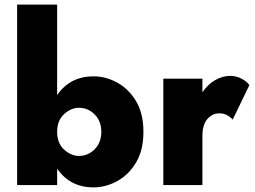

<svg xmlns="http://www.w3.org/2000/svg" viewBox="-20 -800 1103 830"><path d="M600 -230Q600 -151 568.5 -98Q537 -45 487.5 -17.5Q438 10 384 10Q283 10 227 -71V0H54V-780H227V-389Q283 -470 384 -470Q438 -470 487.5 -442.5Q537 -415 568.5 -362Q600 -309 600 -230ZM418 -230Q418 -276 389.5 -305Q361 -334 321 -334Q287 -334 257 -306.5Q227 -279 227 -230Q227 -181 257 -153.5Q287 -126 321 -126Q361 -126 389.5 -155Q418 -184 418 -230Z M986 -283Q975 -295 961 -302.5Q947 -310 928 -310Q898 -310 876.5 -285.5Q855 -261 855 -211V0H686V-460H855V-401Q877 -434 909 -453Q941 -472 976 -472Q1001 -472 1024 -460Q1047 -448 1058 -432Z"/></svg>

Font: Jost* Heavy
Style: Regular
Weight: 800
Version: Version 3.7